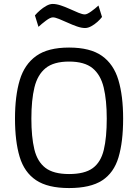

<svg xmlns="http://www.w3.org/2000/svg" viewBox="-20 -943 700 973"><path d="M330 10Q222 10 162.5 -30Q103 -70 79.5 -148.5Q56 -227 56 -342Q56 -457 80 -537Q104 -617 163.5 -659.5Q223 -702 330 -702Q437 -702 496.5 -660Q556 -618 580 -537.5Q604 -457 604 -342Q604 -224 580.5 -145.5Q557 -67 497.5 -28.5Q438 10 330 10ZM330 -61Q409 -61 450 -91Q491 -121 506 -183.5Q521 -246 521 -342Q521 -435 505.5 -499.5Q490 -564 449 -597.5Q408 -631 330 -631Q252 -631 211 -597.5Q170 -564 154.5 -500Q139 -436 139 -342Q139 -249 154 -186.5Q169 -124 210 -92.5Q251 -61 330 -61ZM411 -801Q393 -801 370 -809Q347 -817 323 -828Q299 -839 279 -847Q259 -855 248 -855Q235 -855 213 -838.5Q191 -822 175 -807L157 -865Q168 -878 183 -891Q198 -904 215 -913.5Q232 -923 247 -923Q266 -923 289.5 -915Q313 -907 336 -896.5Q359 -886 378.5 -878Q398 -870 410 -870Q421 -870 442 -885Q463 -900 479 -915L497 -857Q488 -845 473.5 -832Q459 -819 442.5 -810Q426 -801 411 -801Z"/></svg>

Font: Cairo Play
Style: Regular
Weight: 400
Designer: Mohamed Gaber, Accademia di Belle Arti di Urbino
Foundry: Kief Type Foundry, Accademia di Belle Arti di Urbino
Version: Version 3.119